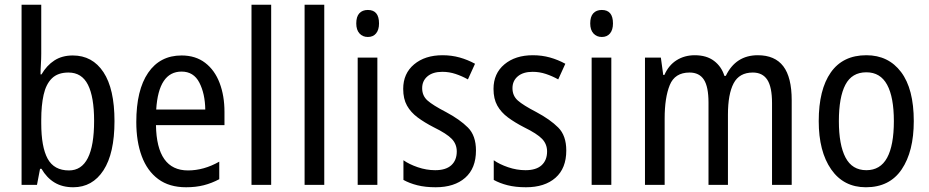

<svg xmlns="http://www.w3.org/2000/svg" viewBox="-20 -780 3921 810"><path d="M154 -553Q154 -531 152.5 -508.5Q151 -486 151 -466H155Q177 -504 209.5 -525Q242 -546 287 -546Q370 -546 416.5 -475.5Q463 -405 463 -269Q463 -133 416.5 -61.5Q370 10 289 10Q243 10 210 -10Q177 -30 155 -68H149L136 0H71V-760H154ZM269 -474Q224 -474 199 -449.5Q174 -425 164 -380Q154 -335 154 -275V-260Q154 -160 181 -110.5Q208 -61 271 -61Q377 -61 377 -270Q377 -371 351 -422.5Q325 -474 269 -474Z M746 -546Q805 -546 845.5 -515Q886 -484 906.5 -430Q927 -376 927 -308V-252H638Q641 -61 773 -61Q840 -61 905 -98V-24Q873 -7 839.5 1.5Q806 10 765 10Q694 10 647.5 -24.5Q601 -59 578 -121Q555 -183 555 -265Q555 -400 605 -473Q655 -546 746 -546ZM746 -478Q649 -478 639 -318H846Q845 -385 821 -431.5Q797 -478 746 -478Z M1124 0H1041V-760H1124Z M1348 0H1265V-760H1348Z M1532 -738Q1579 -738 1579 -681Q1579 -654 1566.5 -639Q1554 -624 1532 -624Q1510 -624 1496.5 -639Q1483 -654 1483 -681Q1483 -710 1496 -724Q1509 -738 1532 -738ZM1572 -537V0H1489V-537Z M1988 -145Q1988 -70 1942.5 -30Q1897 10 1818 10Q1774 10 1740.5 1.5Q1707 -7 1682 -21V-104Q1706 -87 1742.5 -74.5Q1779 -62 1816 -62Q1861 -62 1884 -83Q1907 -104 1907 -141Q1907 -172 1886 -194Q1865 -216 1810 -243Q1771 -263 1742 -284.5Q1713 -306 1697 -334.5Q1681 -363 1681 -405Q1681 -470 1727 -508.5Q1773 -547 1847 -547Q1885 -547 1919 -537.5Q1953 -528 1984 -511L1954 -445Q1929 -459 1902 -468Q1875 -477 1846 -477Q1806 -477 1783.5 -458Q1761 -439 1761 -408Q1761 -376 1783.5 -356Q1806 -336 1862 -307Q1920 -276 1954 -242Q1988 -208 1988 -145Z M2369 -145Q2369 -70 2323.5 -30Q2278 10 2199 10Q2155 10 2121.5 1.5Q2088 -7 2063 -21V-104Q2087 -87 2123.5 -74.5Q2160 -62 2197 -62Q2242 -62 2265 -83Q2288 -104 2288 -141Q2288 -172 2267 -194Q2246 -216 2191 -243Q2152 -263 2123 -284.5Q2094 -306 2078 -334.5Q2062 -363 2062 -405Q2062 -470 2108 -508.5Q2154 -547 2228 -547Q2266 -547 2300 -537.5Q2334 -528 2365 -511L2335 -445Q2310 -459 2283 -468Q2256 -477 2227 -477Q2187 -477 2164.5 -458Q2142 -439 2142 -408Q2142 -376 2164.5 -356Q2187 -336 2243 -307Q2301 -276 2335 -242Q2369 -208 2369 -145Z M2519 -738Q2566 -738 2566 -681Q2566 -654 2553.5 -639Q2541 -624 2519 -624Q2497 -624 2483.5 -639Q2470 -654 2470 -681Q2470 -710 2483 -724Q2496 -738 2519 -738ZM2559 -537V0H2476V-537Z M3177 -547Q3249 -547 3284.5 -500.5Q3320 -454 3320 -357V0H3237V-345Q3237 -413 3217 -443.5Q3197 -474 3156 -474Q3099 -474 3075 -428.5Q3051 -383 3051 -296V0H2969V-347Q2969 -414 2949.5 -444Q2930 -474 2889 -474Q2827 -474 2805.5 -421Q2784 -368 2784 -280V0H2701V-537H2768L2778 -464H2783Q2801 -505 2834.5 -526Q2868 -547 2911 -547Q2961 -547 2992.5 -523Q3024 -499 3036 -460H3042Q3084 -547 3177 -547Z M3835 -269Q3835 -141 3784 -65.5Q3733 10 3633 10Q3539 10 3486.5 -65.5Q3434 -141 3434 -269Q3434 -402 3485 -474.5Q3536 -547 3635 -547Q3728 -547 3781.5 -476Q3835 -405 3835 -269ZM3519 -269Q3519 -169 3547 -115.5Q3575 -62 3635 -62Q3694 -62 3722.5 -114.5Q3751 -167 3751 -269Q3751 -370 3722.5 -422.5Q3694 -475 3635 -475Q3574 -475 3546.5 -422.5Q3519 -370 3519 -269Z"/></svg>

Font: Noto Sans Thai Cond
Style: Regular
Weight: 400
Width: 3
Designer: Monotype Design Team
Foundry: Monotype Imaging Inc.
Version: Version 2.002; ttfautohint (v1.8.4.7-5d5b)